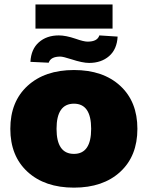

<svg xmlns="http://www.w3.org/2000/svg" viewBox="-20 -840 671 872"><path d="M141.1 -710V-819.8H491.2V-710ZM201.2 -555.2 118.2 -559.1Q121.1 -616.7 156.5 -647.9Q191.9 -679.2 247.1 -679.2Q278.8 -679.2 323.2 -664.1Q360.4 -650.9 377.9 -650.9Q422.4 -650.9 431.2 -679.2L514.2 -673.8Q511.2 -616.2 475.6 -585.2Q439.9 -554.2 384.8 -554.2Q355 -554.2 304.2 -570.8Q266.6 -583 253.9 -583Q210 -583 201.2 -555.2ZM526.1 -59.6Q448.2 12.2 315.9 12.2Q183.6 12.2 105.2 -59.6Q26.9 -131.3 26.9 -254.9Q26.9 -378.4 105.2 -450.2Q183.6 -522 315.9 -522Q448.2 -522 526.1 -450.2Q604 -378.4 604 -254.9Q604 -131.3 526.1 -59.6ZM315.9 -141.1Q394 -141.1 394 -254.9Q394 -369.1 315.9 -369.1Q236.8 -369.1 236.8 -254.9Q236.8 -141.1 315.9 -141.1Z"/></svg>

Font: Mulish ExtraBlack
Style: Regular
Weight: 1000
Designer: Vernon Adams
Foundry: Vernon Adams
Version: Version 3.603; ttfautohint (v1.8.3)